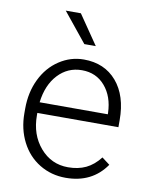

<svg xmlns="http://www.w3.org/2000/svg" viewBox="-85 -806 686 879"><g transform="rotate(10 258.5 -367.0)"><path d="M280.8 9.8Q213.4 9.8 158.9 -23.4Q104.5 -56.6 74.2 -116Q43.9 -175.3 43.9 -249V-270Q43.9 -346.2 73.5 -407.2Q103 -468.3 155.8 -503.2Q208.5 -538.1 270 -538.1Q366.2 -538.1 422.6 -472.4Q479 -406.7 479 -293V-260.3H102.1V-249Q102.1 -159.2 153.6 -99.4Q205.1 -39.6 283.2 -39.6Q330.1 -39.6 366 -56.6Q401.9 -73.7 431.2 -111.3L467.8 -83.5Q403.3 9.8 280.8 9.8ZM270 -488.3Q204.1 -488.3 158.9 -439.9Q113.8 -391.6 104 -310.1H420.9V-316.4Q418.5 -392.6 377.4 -440.4Q336.4 -488.3 270 -488.3ZM312.5 -607.9H259.3L148.9 -744.1H219.2Z"/></g></svg>

Font: RobotoInd Light
Style: Regular
Weight: 300
Designer: Google
Version: Version 2.001151; 2014